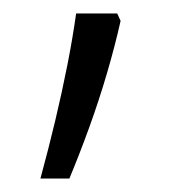

<svg xmlns="http://www.w3.org/2000/svg" viewBox="-20 -136 266 285"><path d="M159 -105Q151 -69 139 -28Q127 13 112.5 53Q98 93 83 129H40Q52 85 62 43Q72 1 80 -39.5Q88 -80 93 -116H154Z"/></svg>

Font: Noto Sans Symbols Light
Style: Regular
Weight: 300
Version: Version 2.002